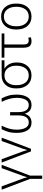

<svg xmlns="http://www.w3.org/2000/svg" viewBox="1320 -1898 781 3461"><g transform="rotate(-90 1710.5 -167.5)"><path d="M409.7 -528.3H470.2L275.4 -15.1V202.6H216.8V-15.1L21.5 -528.3H82L227.5 -132.3L245.6 -67.9H247.1L266.1 -132.3Z M716.8 -132.3 734.9 -67.9H736.3L755.4 -132.3L898.9 -528.3H959.5L758.8 0H711.9L510.7 -528.3H571.3Z M1175.8 -528.3Q1141.6 -460.9 1122.8 -395.5Q1104 -330.1 1103.5 -258.3Q1103.5 -162.6 1135.3 -100.8Q1167 -39.1 1233.9 -39.1Q1293 -39.1 1326.9 -85.2Q1360.8 -131.3 1360.8 -233.4V-376H1419.9V-233.4Q1419.9 -131.3 1453.6 -85.2Q1487.3 -39.1 1547.4 -39.1Q1613.8 -39.1 1645.8 -100.6Q1677.7 -162.1 1677.7 -258.3Q1676.3 -330.1 1657.5 -395.5Q1638.7 -460.9 1605 -528.3H1668.9Q1700.2 -464.8 1718 -404.3Q1735.8 -343.8 1735.8 -259.3Q1735.8 -137.7 1689.5 -63.7Q1643.1 10.3 1549.8 10.3Q1489.7 10.3 1450 -19.5Q1410.2 -49.3 1391.1 -110.8H1389.6Q1370.1 -49.3 1330.3 -19.5Q1290.5 10.3 1231 10.3Q1137.2 10.3 1091.3 -63.7Q1045.4 -137.7 1045.4 -259.3Q1045.4 -344.2 1063 -405.5Q1080.6 -466.8 1112.3 -528.3Z M2355 -478H2204.6V-476.6Q2257.3 -443.4 2285.9 -389.2Q2314.5 -335 2314.5 -263.2V-247.1Q2314.5 -134.8 2251.2 -62.5Q2188 9.8 2081.5 9.8Q1973.1 9.8 1910.2 -63.2Q1847.2 -136.2 1847.2 -255.9V-272Q1847.2 -385.7 1909.9 -456.8Q1972.7 -527.8 2080.1 -528.3H2355ZM1905.8 -255.9Q1905.8 -162.1 1951.4 -100.8Q1997.1 -39.6 2081.5 -39.6Q2165 -39.6 2210.7 -100.8Q2256.3 -162.1 2256.3 -255.9V-272Q2256.3 -359.4 2210.2 -418.7Q2164.1 -478 2080.6 -478H2080.1Q1996.6 -477.5 1951.2 -418.5Q1905.8 -359.4 1905.8 -272Z M2837.4 -479H2639.6V-133.8Q2639.6 -81.1 2658 -60.8Q2676.3 -40.5 2710.4 -40.5Q2723.6 -40.5 2734.6 -42.5Q2745.6 -44.4 2759.3 -48.8L2771.5 -5.4Q2754.4 3.4 2737.3 6.8Q2720.2 10.3 2699.7 10.3Q2638.7 10.3 2609.9 -23.2Q2581.1 -56.6 2581.1 -136.2V-479H2401.4V-528.3H2837.4Z M2909.2 -272Q2909.2 -391.1 2972.2 -464.6Q3035.2 -538.1 3142.6 -538.1Q3250.5 -538.1 3313.5 -464.6Q3376.5 -391.1 3376.5 -272V-255.9Q3376.5 -136.2 3313.7 -63.2Q3251 9.8 3143.6 9.8Q3035.2 9.8 2972.2 -63.2Q2909.2 -136.2 2909.2 -255.9ZM2967.8 -255.9Q2967.8 -162.1 3013.4 -100.8Q3059.1 -39.6 3143.6 -39.6Q3227.1 -39.6 3272.7 -100.8Q3318.4 -162.1 3318.4 -255.9V-272Q3318.4 -363.8 3272.2 -426Q3226.1 -488.3 3142.6 -488.3Q3058.6 -488.3 3013.2 -426Q2967.8 -363.8 2967.8 -272Z"/></g></svg>

Font: Franko
Style: Light
Weight: 300
Designer: Google
Version: Version 1.200310; 2013